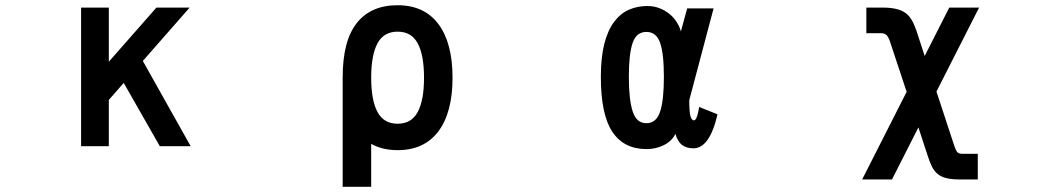

<svg xmlns="http://www.w3.org/2000/svg" viewBox="-20 -515 4040 734"><path d="M709 44H591L453 -198L396 -133V44H290V-486H396V-279L578 -486H705L526 -282Z M1601 -218Q1601 -304 1577 -349Q1553 -394 1500 -394Q1447 -394 1423 -349Q1399 -304 1399 -218Q1399 -132 1423 -87Q1447 -42 1500 -42Q1553 -42 1577 -87Q1601 -132 1601 -218ZM1710 -218Q1710 -85 1656 -13Q1602 59 1500 59Q1442 59 1399 35V199H1290V-219Q1290 -359 1344 -427Q1398 -495 1500 -495Q1602 -495 1656 -423Q1710 -351 1710 -218Z M2518 -221Q2518 -310 2503.5 -351.5Q2489 -393 2451 -393Q2413 -393 2398.5 -351Q2384 -309 2384 -221Q2384 -135 2398.5 -89.5Q2413 -44 2451 -44Q2489 -44 2503.5 -88Q2518 -132 2518 -221ZM2723 -78Q2693 52 2631 52Q2605 52 2588 39.5Q2571 27 2562 -3Q2548 25 2517.5 40Q2487 55 2452 55Q2365 55 2321 -11Q2277 -77 2277 -221Q2277 -295 2290 -346.5Q2303 -398 2327 -430.5Q2351 -463 2383.5 -477.5Q2416 -492 2455 -492Q2480 -492 2501.5 -483.5Q2523 -475 2539.5 -461.5Q2556 -448 2567 -430.5Q2578 -413 2583 -395L2607 -483H2708L2615 -132Q2615 -90 2619 -73.5Q2623 -57 2631 -55Q2644 -51 2653 -106Z M3723 -486 3560 -165 3629 45Q3635 62 3640.5 67.5Q3646 73 3660 73H3718V171H3648Q3618 171 3598 166Q3578 161 3565 150.5Q3552 140 3543 122.5Q3534 105 3526 79L3491 -28L3390 171H3276L3446 -164L3381 -360Q3377 -372 3370 -380Q3363 -388 3349 -388H3292V-486H3354Q3384 -486 3405.5 -481Q3427 -476 3441.5 -465.5Q3456 -455 3466 -437.5Q3476 -420 3484 -396L3515 -301L3609 -486Z"/></svg>

Font: NanumGothicCoding
Style: Bold
Weight: 700
Monospace: yes
Designer: Kwon Bruce; Nicolas Noh; Sung-woo Choi; Go-un Cha; Soo-hyun Park;
Foundry: NHN Corporation
Version: Version 2.000;PS 1;hotconv 1.0.49;makeotf.lib2.0.14853